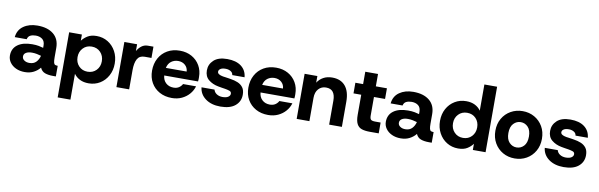

<svg xmlns="http://www.w3.org/2000/svg" viewBox="-56 -1289 6487 2079"><g transform="rotate(10 3187.0 -250.0)"><path d="M211 12Q156 12 113.5 -8Q71 -28 47 -62Q23 -96 23 -137Q23 -214 80.5 -256.5Q138 -299 240 -299Q283 -299 313.5 -293Q344 -287 363 -281V-305Q363 -354 334.5 -376Q306 -398 262 -398Q228 -398 203 -386Q178 -374 171 -342H40Q48 -422 109.5 -465Q171 -508 262 -508Q374 -508 438.5 -455.5Q503 -403 503 -305V-202Q503 -164 507.5 -145.5Q512 -127 522 -122Q532 -117 548 -117H552V0H521Q467 0 431 -13.5Q395 -27 378 -66Q351 -32 309 -10Q267 12 211 12ZM164 -152Q164 -126 187 -110Q210 -94 243 -94Q290 -94 317 -121.5Q344 -149 355 -192Q335 -198 308.5 -203.5Q282 -209 255 -209Q212 -209 188 -194Q164 -179 164 -152Z M611 220V-496H751V-428Q775 -460 813.5 -484Q852 -508 913 -508Q982 -508 1037 -474Q1092 -440 1124 -381Q1156 -322 1156 -247Q1156 -173 1124 -114Q1092 -55 1037 -21.5Q982 12 913 12Q858 12 817.5 -8Q777 -28 751 -64V220ZM880 -110Q939 -110 976.5 -149Q1014 -188 1014 -247Q1014 -307 976.5 -346.5Q939 -386 880 -386Q822 -386 784.5 -346.5Q747 -307 747 -248Q747 -188 784.5 -149Q822 -110 880 -110Z M1218 0V-496H1358V-421Q1378 -457 1407.5 -479Q1437 -501 1476 -501H1537V-377H1462Q1406 -377 1382 -334Q1358 -291 1358 -210V0Z M1828 12Q1751 12 1692 -20.5Q1633 -53 1600 -110.5Q1567 -168 1567 -243Q1567 -320 1599.5 -380Q1632 -440 1691 -474Q1750 -508 1828 -508Q1902 -508 1959 -476Q2016 -444 2048 -388.5Q2080 -333 2080 -262Q2080 -252 2080 -239.5Q2080 -227 2078 -214H1706Q1710 -163 1743 -132.5Q1776 -102 1827 -102Q1862 -102 1886 -117.5Q1910 -133 1923 -158H2066Q2052 -110 2018.5 -71.5Q1985 -33 1936.5 -10.5Q1888 12 1828 12ZM1829 -395Q1786 -395 1753 -371Q1720 -347 1709 -298H1938Q1935 -342 1904.5 -368.5Q1874 -395 1829 -395Z M2362 12Q2262 12 2198 -35Q2134 -82 2126 -158H2269Q2276 -129 2303 -111.5Q2330 -94 2367 -94Q2408 -94 2429.5 -108.5Q2451 -123 2451 -144Q2451 -167 2428 -174.5Q2405 -182 2380 -186Q2366 -188 2341.5 -192Q2317 -196 2302 -199Q2238 -211 2194.5 -247Q2151 -283 2151 -349Q2151 -416 2201 -462Q2251 -508 2348 -508Q2446 -508 2502.5 -465Q2559 -422 2566 -346H2431Q2428 -373 2404 -387Q2380 -401 2349 -401Q2311 -401 2292 -388Q2273 -375 2273 -356Q2273 -325 2335 -314Q2344 -313 2360.5 -310.5Q2377 -308 2394.5 -305.5Q2412 -303 2422 -301Q2463 -295 2499 -280.5Q2535 -266 2557.5 -236.5Q2580 -207 2580 -156Q2580 -81 2524 -34.5Q2468 12 2362 12Z M2887 12Q2810 12 2751 -20.5Q2692 -53 2659 -110.5Q2626 -168 2626 -243Q2626 -320 2658.5 -380Q2691 -440 2750 -474Q2809 -508 2887 -508Q2961 -508 3018 -476Q3075 -444 3107 -388.5Q3139 -333 3139 -262Q3139 -252 3139 -239.5Q3139 -227 3137 -214H2765Q2769 -163 2802 -132.5Q2835 -102 2886 -102Q2921 -102 2945 -117.5Q2969 -133 2982 -158H3125Q3111 -110 3077.5 -71.5Q3044 -33 2995.5 -10.5Q2947 12 2887 12ZM2888 -395Q2845 -395 2812 -371Q2779 -347 2768 -298H2997Q2994 -342 2963.5 -368.5Q2933 -395 2888 -395Z M3200 0V-496H3340V-423Q3364 -462 3405.5 -485Q3447 -508 3503 -508Q3597 -508 3647 -448.5Q3697 -389 3697 -277V0H3557V-264Q3557 -325 3532.5 -357.5Q3508 -390 3455 -390Q3405 -390 3372.5 -354.5Q3340 -319 3340 -256V0Z M4002 0Q3950 0 3914.5 -12Q3879 -24 3861 -58.5Q3843 -93 3843 -158V-379H3758V-496H3843V-632H3983V-496H4105V-379H3983V-175Q3983 -141 3995.5 -130Q4008 -119 4043 -119H4102V0Z M4344 12Q4289 12 4246.5 -8Q4204 -28 4180 -62Q4156 -96 4156 -137Q4156 -214 4213.5 -256.5Q4271 -299 4373 -299Q4416 -299 4446.5 -293Q4477 -287 4496 -281V-305Q4496 -354 4467.5 -376Q4439 -398 4395 -398Q4361 -398 4336 -386Q4311 -374 4304 -342H4173Q4181 -422 4242.5 -465Q4304 -508 4395 -508Q4507 -508 4571.5 -455.5Q4636 -403 4636 -305V-202Q4636 -164 4640.5 -145.5Q4645 -127 4655 -122Q4665 -117 4681 -117H4685V0H4654Q4600 0 4564 -13.5Q4528 -27 4511 -66Q4484 -32 4442 -10Q4400 12 4344 12ZM4297 -152Q4297 -126 4320 -110Q4343 -94 4376 -94Q4423 -94 4450 -121.5Q4477 -149 4488 -192Q4468 -198 4441.5 -203.5Q4415 -209 4388 -209Q4345 -209 4321 -194Q4297 -179 4297 -152Z M4976 12Q4907 12 4851.5 -22Q4796 -56 4764 -115.5Q4732 -175 4732 -249Q4732 -324 4764 -382.5Q4796 -441 4851.5 -474.5Q4907 -508 4976 -508Q5031 -508 5071.5 -488Q5112 -468 5137 -432V-720H5277V0H5137V-68Q5114 -36 5075.5 -12Q5037 12 4976 12ZM5008 -110Q5067 -110 5104 -149.5Q5141 -189 5141 -248Q5141 -308 5104 -347Q5067 -386 5008 -386Q4950 -386 4912.5 -347Q4875 -308 4875 -249Q4875 -189 4912.5 -149.5Q4950 -110 5008 -110Z M5597 12Q5525 12 5467 -21Q5409 -54 5375 -113Q5341 -172 5341 -248Q5341 -325 5375 -383.5Q5409 -442 5467.5 -475Q5526 -508 5597 -508Q5669 -508 5727 -475Q5785 -442 5819 -383.5Q5853 -325 5853 -248Q5853 -172 5819 -113Q5785 -54 5727 -21Q5669 12 5597 12ZM5597 -109Q5644 -109 5677 -144Q5710 -179 5710 -248Q5710 -317 5677 -352Q5644 -387 5597 -387Q5551 -387 5517.5 -352Q5484 -317 5484 -248Q5484 -179 5517.5 -144Q5551 -109 5597 -109Z M6136 12Q6036 12 5972 -35Q5908 -82 5900 -158H6043Q6050 -129 6077 -111.5Q6104 -94 6141 -94Q6182 -94 6203.5 -108.5Q6225 -123 6225 -144Q6225 -167 6202 -174.5Q6179 -182 6154 -186Q6140 -188 6115.5 -192Q6091 -196 6076 -199Q6012 -211 5968.5 -247Q5925 -283 5925 -349Q5925 -416 5975 -462Q6025 -508 6122 -508Q6220 -508 6276.5 -465Q6333 -422 6340 -346H6205Q6202 -373 6178 -387Q6154 -401 6123 -401Q6085 -401 6066 -388Q6047 -375 6047 -356Q6047 -325 6109 -314Q6118 -313 6134.5 -310.5Q6151 -308 6168.5 -305.5Q6186 -303 6196 -301Q6237 -295 6273 -280.5Q6309 -266 6331.5 -236.5Q6354 -207 6354 -156Q6354 -81 6298 -34.5Q6242 12 6136 12Z"/></g></svg>

Font: Host Grotesk Black
Style: Regular
Weight: 900
Designer: Doğukan Karapınar based on Poppins by Indian Type Foundry, Jonny Pinhorn
Foundry: Element Type
Version: Version 1.000; ttfautohint (v1.8.4.7-5d5b);gftools[0.9.33]